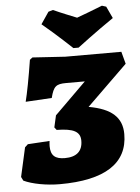

<svg xmlns="http://www.w3.org/2000/svg" viewBox="-60 -941 728 1000"><g transform="rotate(-5 304.0 -441.5)"><path d="M371 -688C371 -688 472 -765 562 -826L533 -888L511 -895C463 -876 408 -855 377 -844C350 -855 296 -876 255 -895L231 -888L189 -826C263 -765 344 -688 344 -688ZM396 -376 608 -583 591 -647H298L127 -658L113 -647C98 -552 83 -474 72 -431L209 -439C224 -499 238 -510 291 -510H388L223 -347L209 -285L220 -271C309 -270 343 -251 343 -204C343 -149 311 -121 250 -121C199 -121 176 -141 176 -190C176 -198 177 -207 178 -217L64 -210L48 -195L14 -43L24 -23C68 -2 143 12 212 12C448 12 569 -66 569 -219C569 -306 515 -355 396 -376Z"/></g></svg>

Font: Alegreya SC Black
Style: Italic
Weight: 900
Italic angle: -7°
Designer: Juan Pablo del Peral
Foundry: Huerta Tipografica
Version: Version 2.007;PS 002.007;hotconv 1.0.88;makeotf.lib2.5.64775